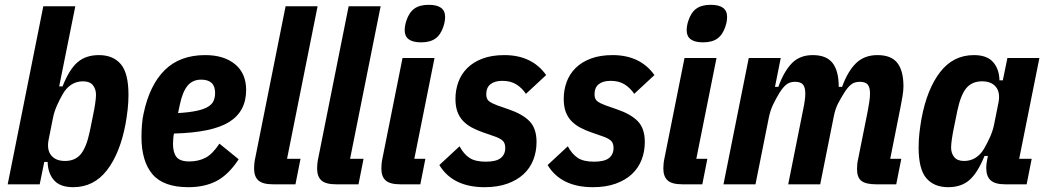

<svg xmlns="http://www.w3.org/2000/svg" viewBox="-20 -766 4354 798"><path d="M160 -740H293L226 -407H240Q268 -478 302.5 -507.5Q337 -537 391 -537Q450 -537 482 -499.5Q514 -462 514 -372Q514 -341 510.5 -310.5Q507 -280 502 -252Q479 -129 424.5 -58.5Q370 12 284 12Q230 12 204.5 -17Q179 -46 178 -93H164L145 0H12ZM250 -97Q292 -97 315.5 -125Q339 -153 353 -219L367 -288Q372 -311 375.5 -335Q379 -359 379 -372Q379 -396 366 -412Q353 -428 325 -428Q298 -428 277 -414.5Q256 -401 242 -377Q228 -353 216.5 -327Q205 -301 200 -275L182 -185Q174 -143 193 -120Q212 -97 250 -97Z M763 12Q659 12 613.5 -42Q568 -96 568 -197Q568 -220 570 -247Q572 -274 577 -295Q602 -413 665 -475Q728 -537 833 -537Q911 -537 957 -499Q1003 -461 1003 -392Q1003 -303 932.5 -259Q862 -215 703 -211Q701 -202 700 -189Q699 -176 699 -168Q699 -132 713.5 -113.5Q728 -95 767 -95Q804 -95 833.5 -110Q863 -125 892 -169L972 -104Q930 -40 880.5 -14Q831 12 763 12ZM816 -435Q780 -435 759 -409Q738 -383 727 -329L720 -296Q768 -299 798 -305.5Q828 -312 845 -322.5Q862 -333 868 -347.5Q874 -362 874 -380Q874 -435 816 -435Z M1114 0Q1072 0 1054 -16Q1036 -32 1036 -66Q1036 -74 1037 -85Q1038 -96 1040 -105L1167 -740H1300L1173 -106H1229L1208 0Z M1376 0Q1334 0 1316 -16Q1298 -32 1298 -66Q1298 -74 1299 -85Q1300 -96 1302 -105L1429 -740H1562L1435 -106H1491L1470 0Z M1730 -590Q1662 -590 1662 -640Q1662 -648 1663.5 -658Q1665 -668 1669 -680Q1680 -714 1702 -730Q1724 -746 1762 -746Q1830 -746 1830 -696Q1830 -688 1828.5 -678Q1827 -668 1823 -656Q1812 -622 1790 -606Q1768 -590 1730 -590ZM1643 0Q1601 0 1583 -16Q1565 -32 1565 -66Q1565 -74 1566 -85Q1567 -96 1569 -105L1653 -525H1786L1702 -106H1748L1727 0Z M1994 12Q1862 12 1806 -80L1890 -158Q1907 -126 1931 -110Q1955 -94 1999 -94Q2042 -94 2061 -109Q2080 -124 2080 -151Q2080 -172 2068.5 -182Q2057 -192 2033 -200L1987 -216Q1961 -225 1940 -236.5Q1919 -248 1904 -264Q1889 -280 1881 -302Q1873 -324 1873 -355Q1873 -392 1885 -425Q1897 -458 1922 -483Q1947 -508 1985.5 -522.5Q2024 -537 2076 -537Q2191 -537 2250 -454L2166 -376Q2149 -401 2125.5 -415.5Q2102 -430 2068 -430Q2036 -430 2018.5 -416Q2001 -402 2001 -374Q2001 -354 2013 -345Q2025 -336 2047 -328L2093 -312Q2152 -292 2181 -262Q2210 -232 2210 -176Q2210 -136 2196.5 -101.5Q2183 -67 2156 -42Q2129 -17 2088.5 -2.5Q2048 12 1994 12Z M2444 12Q2312 12 2256 -80L2340 -158Q2357 -126 2381 -110Q2405 -94 2449 -94Q2492 -94 2511 -109Q2530 -124 2530 -151Q2530 -172 2518.5 -182Q2507 -192 2483 -200L2437 -216Q2411 -225 2390 -236.5Q2369 -248 2354 -264Q2339 -280 2331 -302Q2323 -324 2323 -355Q2323 -392 2335 -425Q2347 -458 2372 -483Q2397 -508 2435.5 -522.5Q2474 -537 2526 -537Q2641 -537 2700 -454L2616 -376Q2599 -401 2575.5 -415.5Q2552 -430 2518 -430Q2486 -430 2468.5 -416Q2451 -402 2451 -374Q2451 -354 2463 -345Q2475 -336 2497 -328L2543 -312Q2602 -292 2631 -262Q2660 -232 2660 -176Q2660 -136 2646.5 -101.5Q2633 -67 2606 -42Q2579 -17 2538.5 -2.5Q2498 12 2444 12Z M2902 -590Q2834 -590 2834 -640Q2834 -648 2835.5 -658Q2837 -668 2841 -680Q2852 -714 2874 -730Q2896 -746 2934 -746Q3002 -746 3002 -696Q3002 -688 3000.5 -678Q2999 -668 2995 -656Q2984 -622 2962 -606Q2940 -590 2902 -590ZM2815 0Q2773 0 2755 -16Q2737 -32 2737 -66Q2737 -74 2738 -85Q2739 -96 2741 -105L2825 -525H2958L2874 -106H2920L2899 0Z M2987 0 3092 -525H3225L3201 -405H3215Q3238 -469 3271 -503Q3304 -537 3358 -537Q3415 -537 3440.5 -504Q3466 -471 3466 -405H3480Q3503 -469 3537.5 -503Q3572 -537 3627 -537Q3684 -537 3709.5 -504.5Q3735 -472 3735 -407Q3735 -390 3731 -366Q3727 -342 3724 -327L3680 -106H3726L3705 0H3621Q3579 0 3560.5 -14Q3542 -28 3542 -63Q3542 -74 3543 -84Q3544 -94 3546 -102L3587 -307Q3590 -323 3593 -342.5Q3596 -362 3596 -377Q3596 -403 3586.5 -414.5Q3577 -426 3553 -426Q3531 -426 3516.5 -414Q3502 -402 3488 -379Q3474 -357 3463 -335.5Q3452 -314 3446 -285L3389 0H3256L3322 -330Q3324 -343 3325.5 -354Q3327 -365 3327 -377Q3327 -403 3317.5 -414.5Q3308 -426 3284 -426Q3262 -426 3247.5 -414Q3233 -402 3219 -379Q3205 -356 3193 -331Q3181 -306 3175 -275L3120 0Z M4157 0Q4116 0 4097.5 -16.5Q4079 -33 4079 -69Q4079 -77 4080 -84Q4081 -91 4083 -103L4086 -118H4072Q4043 -47 4009 -17.5Q3975 12 3921 12Q3862 12 3830 -25.5Q3798 -63 3798 -153Q3798 -184 3801.5 -214.5Q3805 -245 3810 -273Q3833 -396 3887.5 -466.5Q3942 -537 4028 -537Q4082 -537 4107.5 -508Q4133 -479 4134 -432H4148L4167 -525H4300L4216 -106H4268L4247 0ZM3987 -97Q4014 -97 4035 -110.5Q4056 -124 4070 -148Q4084 -172 4095.5 -198Q4107 -224 4112 -250L4130 -340Q4138 -382 4119 -405Q4100 -428 4062 -428Q4020 -428 3996.5 -400Q3973 -372 3959 -306L3945 -237Q3940 -214 3936.5 -190Q3933 -166 3933 -153Q3933 -129 3946 -113Q3959 -97 3987 -97Z"/></svg>

Font: IBM Plex Sans Cond
Style: Bold Italic
Weight: 700
Width: 3
Italic angle: -11°
Designer: Mike Abbink, Paul van der Laan, Pieter van Rosmalen
Foundry: Bold Monday
Version: Version 1.3